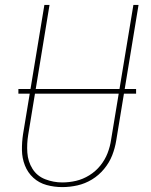

<svg xmlns="http://www.w3.org/2000/svg" viewBox="-20 -755 616 783"><path d="M234 8Q265 8 296 1Q327 -6 355 -23Q383 -40 404.5 -66Q426 -92 437.5 -121.5Q449 -151 454 -182L545 -735H524L433 -185Q429 -157 418.5 -130Q408 -103 389 -79.5Q370 -56 344 -40Q318 -24 290 -17.5Q262 -11 234 -11Q198 -11 164.5 -24Q131 -37 112.5 -66.5Q94 -96 91.5 -132.5Q89 -169 95 -205L182 -735H161L74 -208Q69 -175 69.5 -142.5Q70 -110 81.5 -80.5Q93 -51 116 -30Q139 -9 170 -0.5Q201 8 234 8ZM55 -373H535V-392H55Z"/></svg>

Font: Iosevka Sparkle Thin
Style: Italic
Weight: 100
Italic angle: -9°
Designer: Belleve Invis
Foundry: Belleve Invis
Version: Version 4.5.0; ttfautohint (v1.8.3)